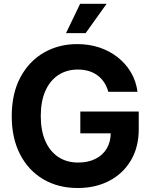

<svg xmlns="http://www.w3.org/2000/svg" viewBox="-20 -967 786 998"><path d="M384.3 10.3Q282.2 10.3 204.8 -35.4Q127.4 -81.1 84.2 -165Q41 -249 41 -362.8Q41 -480.5 85.7 -564.5Q130.4 -648.4 207.5 -693.1Q284.7 -737.8 381.3 -737.8Q443.4 -737.8 496.8 -720Q550.3 -702.1 592.3 -668.9Q634.3 -635.7 660.9 -590.3Q687.5 -544.9 694.8 -489.7H543Q535.6 -516.6 521.7 -538.1Q507.8 -559.6 487.5 -574.7Q467.3 -589.8 441.4 -597.7Q415.5 -605.5 384.8 -605.5Q326.7 -605.5 283.2 -576.9Q239.7 -548.3 215.8 -494.4Q191.9 -440.4 191.9 -363.8Q191.9 -287.6 215.8 -233.6Q239.7 -179.7 283.2 -150.9Q326.7 -122.1 386.2 -122.1Q438.5 -122.1 476.6 -141.4Q514.6 -160.6 535.2 -195.6Q555.7 -230.5 555.7 -277.8L588.4 -273.9H397.5V-387.2H701.2V-295.9Q701.2 -202.1 660.4 -133.3Q619.6 -64.5 548.1 -27.1Q476.6 10.3 384.3 10.3ZM323.2 -794.9 396.5 -947.3H534.2L425.3 -794.9Z"/></svg>

Font: Inter 20pt
Style: Bold
Weight: 700
Version: Version 4.001;git-66647c0bb